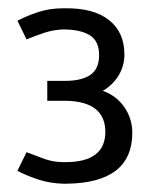

<svg xmlns="http://www.w3.org/2000/svg" viewBox="-20 -711 361 463"><path d="M132 -268Q100 -269 72.5 -278Q45 -287 22 -299L44 -344Q67 -335 88 -327.5Q109 -320 134 -320H139H140Q234 -321 234 -393Q234 -466 139 -468H94V-516H137Q177 -516 198 -530.5Q219 -545 219 -578Q219 -612 196.5 -626Q174 -640 132 -640Q108 -639 87 -632Q66 -625 44 -616L22 -661Q45 -673 72.5 -682Q100 -691 132 -691H133Q135 -691 136.5 -691Q138 -691 136 -691Q206 -692 243 -662.5Q280 -633 280 -580Q280 -552 266 -529Q252 -506 228 -492Q261 -480 280 -452.5Q299 -425 299 -391Q299 -270 141 -268Q137 -268 133 -268Z"/></svg>

Font: Epunda Sans
Style: Regular
Weight: 400
Designer: Simon Atzbach
Foundry: typofactur
Version: Version 2.204; ttfautohint (v1.8.4.7-5d5b)